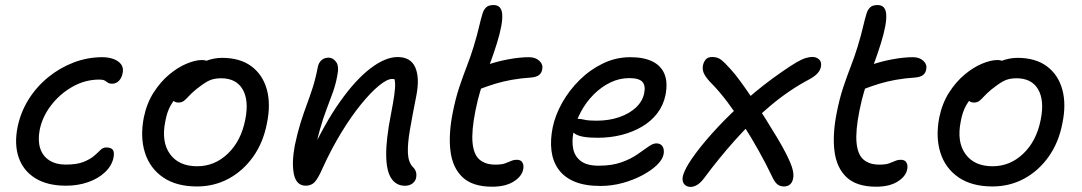

<svg xmlns="http://www.w3.org/2000/svg" viewBox="-20 -728 4294 762"><path d="M242.4 9Q168.2 9 120.4 -20.5Q72.6 -50 54.3 -102.6Q36 -155.2 49.8 -224Q62 -283.2 93.6 -333.6Q125.2 -384 171.4 -421.6Q217.6 -459.2 272.6 -480.1Q327.6 -501 385.6 -501Q411.6 -501 431.7 -493.3Q451.8 -485.6 461.5 -471.5Q471.2 -457.4 466.4 -436.4Q462.4 -417.4 451.3 -406.6Q440.2 -395.8 425.2 -395.8Q413.8 -395.8 407.9 -400.1Q402 -404.4 395.6 -408.3Q389.2 -412.2 374.4 -412.2Q317.4 -412.2 267 -383.4Q216.6 -354.6 182.1 -309.1Q147.6 -263.6 137.4 -212Q129.6 -170 139.5 -139.4Q149.4 -108.8 175.5 -91.8Q201.6 -74.8 240.6 -74.8Q285 -74.8 311.2 -85.3Q337.4 -95.8 352.7 -108.8Q368 -121.8 378.2 -132.3Q388.4 -142.8 401 -142.8Q420 -142.8 427.3 -134Q434.6 -125.2 430.6 -102.8Q423.8 -70 396.7 -44.5Q369.6 -19 329.4 -5Q289.2 9 242.4 9Z M761.8 12Q680.2 12 627.7 -23.8Q575.2 -59.6 555.4 -121.5Q535.6 -183.4 550.8 -262Q562.4 -318.2 589.6 -360.7Q616.8 -403.2 651.4 -432.1Q686 -461 720.8 -475.4Q755.6 -489.8 781.4 -489.8Q791.8 -489.8 799.6 -486.9Q807.4 -484 811.7 -477.7Q816 -471.4 813.6 -460.4Q808.6 -439.6 797.6 -423.4Q786.6 -407.2 757.4 -394.4Q721.4 -377.4 696.9 -356.9Q672.4 -336.4 657.4 -309.8Q642.4 -283.2 636 -246.2Q619.6 -165.2 654.6 -116.7Q689.6 -68.2 762.4 -68.2Q832.2 -68.2 884.6 -118.6Q937 -169 953.4 -253.2Q968.6 -329.6 943 -373.5Q917.4 -417.4 857 -417.4Q825.6 -417.4 804.3 -405.4Q783 -393.4 758.2 -373.4Q739.6 -357.8 729 -346.1Q718.4 -334.4 709.9 -327.7Q701.4 -321 687.8 -321Q673.6 -321 666.1 -330.7Q658.6 -340.4 662.8 -361.4Q667.2 -383.6 686.5 -407.8Q705.8 -432 734.4 -452.5Q763 -473 795.8 -485.7Q828.6 -498.4 861 -498.4Q932.8 -498.4 977.8 -464.9Q1022.8 -431.4 1039 -372.8Q1055.2 -314.2 1039.2 -238Q1025 -163 985.1 -106.6Q945.2 -50.2 887.8 -19.1Q830.4 12 761.8 12Z M1586.8 9.2Q1553 9.2 1533.3 -19.6Q1513.6 -48.4 1512.7 -111.5Q1511.8 -174.6 1531.8 -275.8Q1541.2 -323.8 1545.1 -353Q1549 -382.2 1547.9 -398.9Q1546.8 -415.6 1540.9 -425.9Q1535 -436.2 1525 -447Q1545.4 -448.4 1558.2 -441.5Q1571 -434.6 1575.9 -419.5Q1580.8 -404.4 1575.8 -380.2Q1567.4 -400.8 1558.8 -407.7Q1550.2 -414.6 1536.2 -414.6Q1516.4 -414.6 1484 -388.1Q1451.6 -361.6 1413 -314.2Q1374.4 -266.8 1335.2 -202.8Q1296 -138.8 1261.8 -63.8Q1242.6 -19.8 1228.9 -5.4Q1215.2 9 1193.8 9Q1156.2 9 1146.6 -36Q1137 -81 1150 -151Q1160.8 -202 1172.8 -240.3Q1184.8 -278.6 1197.2 -311.8Q1209.6 -345 1221 -380.3Q1232.4 -415.6 1241.2 -461.4Q1244.4 -478.8 1255.8 -489Q1267.2 -499.2 1284.4 -499.2Q1301.2 -499.2 1314 -482.2Q1326.8 -465.2 1318.2 -425.6Q1312.2 -393 1301.3 -362.3Q1290.4 -331.6 1276.5 -295.7Q1262.6 -259.8 1249.4 -212.9Q1236.2 -166 1225.4 -102L1208 -107.6Q1267.4 -237 1329.6 -324.7Q1391.8 -412.4 1450.7 -457Q1509.6 -501.6 1557.8 -501.6Q1610.4 -501.6 1628.3 -460Q1646.2 -418.4 1632.2 -347.6Q1616.6 -269.4 1606.9 -213Q1597.2 -156.6 1598.9 -120.3Q1600.6 -84 1618.4 -65.4Q1627.2 -56.8 1630.6 -46.4Q1634 -36 1631.4 -22.2Q1628.6 -8.6 1616.8 0.3Q1605 9.2 1586.8 9.2Z M1933.2 13Q1856 13 1816.1 -24.3Q1776.2 -61.6 1767.8 -128.5Q1759.4 -195.4 1777.4 -284Q1788.2 -337.8 1802.5 -380.9Q1816.8 -424 1831.9 -462.8Q1847 -501.6 1859.2 -541.2Q1873.8 -589.2 1880.6 -619Q1887.4 -648.8 1895 -674Q1899.4 -688.6 1908.9 -698.3Q1918.4 -708 1939 -708Q1970.6 -708 1973.2 -670.6Q1975.8 -633.2 1952.4 -557.2Q1940 -517 1928.3 -485.8Q1916.6 -454.6 1905.7 -425.5Q1894.8 -396.4 1885.2 -363.9Q1875.6 -331.4 1866.8 -288.4Q1851 -208.6 1855.4 -161.8Q1859.8 -115 1882.9 -94.8Q1906 -74.6 1946.2 -74.6Q1971 -74.6 1984.6 -79.6Q1998.2 -84.6 2008.5 -89.2Q2018.8 -93.8 2032 -93.8Q2047.2 -93.8 2053.4 -83Q2059.6 -72.2 2056.6 -56.8Q2051.2 -27.8 2018.5 -7.4Q1985.8 13 1933.2 13ZM1885.4 -375Q1857 -363.2 1844.4 -373.1Q1831.8 -383 1835.8 -402.2Q1840.2 -423 1853.8 -439Q1867.4 -455 1911 -469.6Q1950.4 -483.8 1996.5 -492.4Q2042.6 -501 2079.2 -501Q2105.6 -501 2120.8 -486.4Q2136 -471.8 2132 -452.4Q2129 -437.6 2119 -430Q2109 -422.4 2089.2 -420.4Q2045.2 -417.4 2011 -411.2Q1976.8 -405 1946.9 -396Q1917 -387 1885.4 -375Z M2363 10Q2300.8 10 2259.6 -7.5Q2218.4 -25 2196.1 -56.5Q2173.8 -88 2168.6 -130.2Q2163.4 -172.4 2173.4 -222Q2183.6 -271.4 2211.4 -320.7Q2239.2 -370 2280.7 -410.9Q2322.2 -451.8 2373.4 -476.4Q2424.6 -501 2481.6 -501Q2535.2 -501 2569.4 -484.1Q2603.6 -467.2 2617.2 -434.1Q2630.8 -401 2621.2 -351Q2613 -310.4 2588.6 -278.5Q2564.2 -246.6 2527.5 -225.1Q2490.8 -203.6 2446.2 -192.4Q2401.6 -181.2 2352 -181.2Q2284.4 -181.2 2261.8 -197.2Q2239.2 -213.2 2242.6 -232.8Q2244.8 -244.6 2252.1 -250.5Q2259.4 -256.4 2273.8 -256.4Q2284.6 -256.4 2300.3 -252.7Q2316 -249 2347.2 -249Q2396.6 -249 2437.2 -262.9Q2477.8 -276.8 2504 -301.4Q2530.2 -326 2536.6 -358Q2542.8 -388 2529.6 -403Q2516.4 -418 2477 -418Q2438.4 -418 2402.5 -400.7Q2366.6 -383.4 2336.4 -353.2Q2306.2 -323 2285.3 -284.1Q2264.4 -245.2 2255.8 -202.2Q2248.8 -166.4 2255.1 -136.5Q2261.4 -106.6 2285.6 -88.5Q2309.8 -70.4 2356 -70.4Q2408.2 -70.4 2445.5 -83.6Q2482.8 -96.8 2508.7 -114.7Q2534.6 -132.6 2553 -145.8Q2571.4 -159 2584.8 -159Q2602.4 -159 2609.9 -146.3Q2617.4 -133.6 2613.2 -113.8Q2608.8 -93.8 2586.5 -72.4Q2564.2 -51 2528.8 -32.2Q2493.4 -13.4 2450.7 -1.7Q2408 10 2363 10Z M2720.8 13.8Q2709.2 13.8 2700.1 7.2Q2691 0.6 2689.1 -13Q2687.2 -26.6 2696.6 -47.4Q2708.2 -75.4 2742.4 -121.4Q2776.6 -167.4 2828.2 -222.7Q2879.8 -278 2944.3 -334.7Q3008.8 -391.4 3079.6 -440.4Q3117.2 -466.8 3140.4 -480.2Q3163.6 -493.6 3178 -497.8Q3192.4 -502 3204.4 -502Q3219.8 -502 3230.6 -492.3Q3241.4 -482.6 3238.2 -463.8Q3235.4 -448.8 3224.4 -436.9Q3213.4 -425 3193.2 -413.8Q3112.2 -371.2 3037.5 -308.3Q2962.8 -245.4 2897.1 -171.7Q2831.4 -98 2775.6 -22.4Q2761.4 -3.2 2747.6 5.3Q2733.8 13.8 2720.8 13.8ZM3091 12Q3075.8 12 3064.6 3Q3053.4 -6 3041.8 -32.4Q3019.8 -78.2 2991.3 -129.3Q2962.8 -180.4 2931.3 -229.9Q2899.8 -279.4 2867.6 -322.1Q2835.4 -364.8 2806.2 -394.6Q2785.8 -414.6 2776 -432Q2766.2 -449.4 2769.8 -468.6Q2773 -482.8 2781.2 -492.3Q2789.4 -501.8 2806.6 -501.8Q2826.6 -501.8 2840.5 -491.8Q2854.4 -481.8 2878.4 -454.8Q2895.6 -436.4 2918.6 -405Q2941.6 -373.6 2967.4 -335Q2993.2 -296.4 3018.3 -256.5Q3043.4 -216.6 3064.8 -180.8Q3086.2 -145 3099.4 -118.8Q3120.6 -76.6 3125.7 -55.5Q3130.8 -34.4 3127.8 -20.4Q3125.2 -5.2 3116.1 3.4Q3107 12 3091 12Z M3457.2 13Q3380 13 3340.1 -24.3Q3300.2 -61.6 3291.8 -128.5Q3283.4 -195.4 3301.4 -284Q3312.2 -337.8 3326.5 -380.9Q3340.8 -424 3355.9 -462.8Q3371 -501.6 3383.2 -541.2Q3397.8 -589.2 3404.6 -619Q3411.4 -648.8 3419 -674Q3423.4 -688.6 3432.9 -698.3Q3442.4 -708 3463 -708Q3494.6 -708 3497.2 -670.6Q3499.8 -633.2 3476.4 -557.2Q3464 -517 3452.3 -485.8Q3440.6 -454.6 3429.7 -425.5Q3418.8 -396.4 3409.2 -363.9Q3399.6 -331.4 3390.8 -288.4Q3375 -208.6 3379.4 -161.8Q3383.8 -115 3406.9 -94.8Q3430 -74.6 3470.2 -74.6Q3495 -74.6 3508.6 -79.6Q3522.2 -84.6 3532.5 -89.2Q3542.8 -93.8 3556 -93.8Q3571.2 -93.8 3577.4 -83Q3583.6 -72.2 3580.6 -56.8Q3575.2 -27.8 3542.5 -7.4Q3509.8 13 3457.2 13ZM3409.4 -375Q3381 -363.2 3368.4 -373.1Q3355.8 -383 3359.8 -402.2Q3364.2 -423 3377.8 -439Q3391.4 -455 3435 -469.6Q3474.4 -483.8 3520.5 -492.4Q3566.6 -501 3603.2 -501Q3629.6 -501 3644.8 -486.4Q3660 -471.8 3656 -452.4Q3653 -437.6 3643 -430Q3633 -422.4 3613.2 -420.4Q3569.2 -417.4 3535 -411.2Q3500.8 -405 3470.9 -396Q3441 -387 3409.4 -375Z M3918.8 12Q3837.2 12 3784.7 -23.8Q3732.2 -59.6 3712.4 -121.5Q3692.6 -183.4 3707.8 -262Q3719.4 -318.2 3746.6 -360.7Q3773.8 -403.2 3808.4 -432.1Q3843 -461 3877.8 -475.4Q3912.6 -489.8 3938.4 -489.8Q3948.8 -489.8 3956.6 -486.9Q3964.4 -484 3968.7 -477.7Q3973 -471.4 3970.6 -460.4Q3965.6 -439.6 3954.6 -423.4Q3943.6 -407.2 3914.4 -394.4Q3878.4 -377.4 3853.9 -356.9Q3829.4 -336.4 3814.4 -309.8Q3799.4 -283.2 3793 -246.2Q3776.6 -165.2 3811.6 -116.7Q3846.6 -68.2 3919.4 -68.2Q3989.2 -68.2 4041.6 -118.6Q4094 -169 4110.4 -253.2Q4125.6 -329.6 4100 -373.5Q4074.4 -417.4 4014 -417.4Q3982.6 -417.4 3961.3 -405.4Q3940 -393.4 3915.2 -373.4Q3896.6 -357.8 3886 -346.1Q3875.4 -334.4 3866.9 -327.7Q3858.4 -321 3844.8 -321Q3830.6 -321 3823.1 -330.7Q3815.6 -340.4 3819.8 -361.4Q3824.2 -383.6 3843.5 -407.8Q3862.8 -432 3891.4 -452.5Q3920 -473 3952.8 -485.7Q3985.6 -498.4 4018 -498.4Q4089.8 -498.4 4134.8 -464.9Q4179.8 -431.4 4196 -372.8Q4212.2 -314.2 4196.2 -238Q4182 -163 4142.1 -106.6Q4102.2 -50.2 4044.8 -19.1Q3987.4 12 3918.8 12Z"/></svg>

Font: Shantell Sans Light
Style: Italic
Weight: 300
Italic angle: -11°
Designer: Stephen Nixon, Anya Danilova, Shantell Martin
Foundry: Arrow Type
Version: Version 1.008;[ac192a2d6]